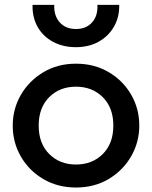

<svg xmlns="http://www.w3.org/2000/svg" viewBox="-20 -780 644 814"><path d="M302 15Q224.5 15 163.8 -20.8Q103 -56.5 68.5 -116.2Q34 -176 34 -247.5Q34 -318 68.5 -377.8Q103 -437.5 163.8 -473.8Q224.5 -510 302 -510Q380 -510 440.8 -474.2Q501.5 -438.5 536 -378.8Q570.5 -319 570.5 -247.5Q570.5 -177 536 -117.2Q501.5 -57.5 441 -21.2Q380.5 15 302 15ZM302 -82.5Q371 -82.5 415.8 -127Q460.5 -171.5 460.5 -247.5Q460.5 -323.5 415.8 -368Q371 -412.5 302 -412.5Q233 -412.5 188.5 -368Q144 -323.5 144 -247.5Q144 -171.5 188.8 -127Q233.5 -82.5 302 -82.5ZM302 -580Q246.5 -580 204.2 -603Q162 -626 139.2 -666.5Q116.5 -707 118 -759.5H210Q208 -713.5 233.2 -685.2Q258.5 -657 302 -657Q345.5 -657 370.5 -685.2Q395.5 -713.5 393 -759.5H485.5Q486.5 -707.5 463.2 -667Q440 -626.5 398.2 -603.2Q356.5 -580 302 -580Z"/></svg>

Font: Geologica
Style: Regular
Weight: 400
Designer: Sindre Bremnes, Frode Helland
Foundry: Monokrom Skriftforlag AS
Version: Version 1.010; ttfautohint (v1.8.4.7-5d5b);gftools[0.9.28]